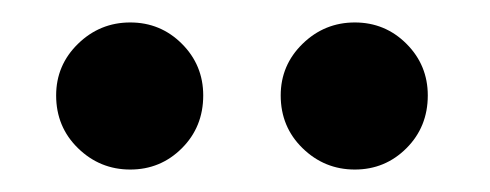

<svg xmlns="http://www.w3.org/2000/svg" viewBox="-20 -778 436 171"><path d="M30 -693Q30 -720 49.5 -739Q69 -758 96 -758Q123 -758 142 -739Q161 -720 161 -693Q161 -665 142 -646Q123 -627 96 -627Q69 -627 49.5 -646Q30 -665 30 -693ZM230 -693Q230 -720 249.5 -739Q269 -758 296 -758Q323 -758 342 -739Q361 -720 361 -693Q361 -665 342 -646Q323 -627 296 -627Q269 -627 249.5 -646Q230 -665 230 -693Z"/></svg>

Font: Volkhov
Style: Italic
Weight: 400
Italic angle: -12°
Designer: Cyreal (www.cyreal.org)
Foundry: Cyreal (www.cyreal.org)
Version: Version 1.010